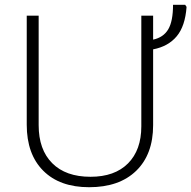

<svg xmlns="http://www.w3.org/2000/svg" viewBox="-20 -780 807 810"><path d="M626 -713.9V-612.8Q669.4 -622.1 689.7 -656.2Q710 -690.4 710 -759.8H761.2L767.1 -751Q761.2 -669.4 725.3 -626.7Q689.5 -584 626 -571.8V-252Q626 -128.9 554.7 -59.6Q483.4 9.8 356 9.8Q231.9 9.8 162.4 -59.8Q92.8 -129.4 92.8 -253.9V-713.9H143.1V-252Q143.1 -148.9 200.2 -91.6Q257.3 -34.2 361.8 -34.2Q463.9 -34.2 520 -90.6Q576.2 -147 576.2 -247.1V-713.9Z"/></svg>

Font: JBL Sans
Style: Light
Weight: 300
Version: Version 1.10